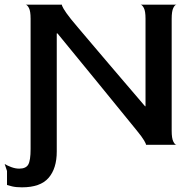

<svg xmlns="http://www.w3.org/2000/svg" viewBox="-124 -620 836 822"><path d="M-30 182Q-55 182 -72 178Q-89 174 -94 172V112L-104 82Q-93 89 -75.5 95.5Q-58 102 -42 102Q-13 102 -3 84.5Q7 67 7 18V-540Q7 -572 0 -585.5Q-7 -599 -14 -600H141Q140 -597 148.5 -582Q157 -567 180 -538Q188 -528 212.5 -499Q237 -470 271 -430Q305 -390 341.5 -347Q378 -304 411.5 -265Q445 -226 468 -199Q491 -172 497 -165H499V-540Q499 -572 492 -585.5Q485 -599 478 -600H632Q625 -600 618 -586Q611 -572 611 -539V-60Q611 -28 618 -14Q625 0 632 0H501Q502 -3 493 -18.5Q484 -34 461 -62Q376 -166 291.5 -270Q207 -374 122 -477H119V29Q119 101 84 141.5Q49 182 -30 182Z"/></svg>

Font: Red Rose
Style: Regular
Weight: 400
Designer: Jaikishan Patel
Version: Version 2.000; ttfautohint (v1.8.3)